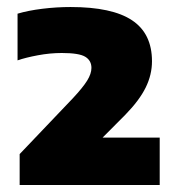

<svg xmlns="http://www.w3.org/2000/svg" viewBox="-20 -835 510 547"><path d="M36 -308V-396L187.5 -555Q216 -585.5 228.2 -605.2Q240.5 -625 240.5 -641.5Q240.5 -662.5 223 -673.2Q205.5 -684 156 -684Q122.5 -684 87.8 -677.5Q53 -671 30 -663V-796Q60 -805 100.5 -810Q141 -815 181 -815Q299.5 -815 356.2 -777.2Q413 -739.5 413 -660.5Q413 -622 395 -585.5Q377 -549 337 -508L230 -400.5L235 -443H435V-308Z"/></svg>

Font: Encode Sans SC SemiExpanded Black
Style: Regular
Weight: 900
Width: 6
Designer: Multiple Designers
Foundry: Impallari Type
Version: Version 3.002